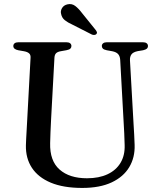

<svg xmlns="http://www.w3.org/2000/svg" viewBox="-20 -908 786 945"><path d="M589.2 -294.4 571.6 -613.1Q570.5 -631.5 561.5 -641.6Q552.5 -651.8 532.6 -655.8L505.2 -660.7Q491.1 -663.8 486.2 -668.9Q481.2 -674 481.2 -681.7Q481.2 -690 487.7 -695Q494.1 -700 505.6 -700H683.6Q695.6 -700 701.9 -695Q708.2 -690 708.2 -681.7Q708.2 -673.7 702.8 -668.6Q697.4 -663.6 684 -660.6L658.3 -656.4Q634.9 -651.6 626.8 -640Q618.6 -628.5 619.7 -610.6L637.6 -293.6Q639.2 -268.6 640.5 -244.6Q641.7 -220.6 642.6 -194.6Q644.7 -133.1 616.2 -85.4Q587.6 -37.6 529.6 -10.3Q471.5 17 384.6 17Q292.3 17 230.1 -8.9Q167.9 -34.9 136.9 -82.2Q106 -129.4 107.5 -193.2Q107.8 -206.5 108.9 -226.9Q110 -247.3 111.4 -271.7Q112.8 -296.2 114.1 -321.6L130.4 -623.9Q131.4 -638.1 123.2 -645.4Q115.1 -652.8 97.4 -655.9L69.8 -660.7Q45.6 -665.6 45.6 -681.4Q45.6 -690 52 -695Q58.5 -700 70.5 -700H306.9Q318.9 -700 325.2 -695Q331.5 -690 331.5 -681.4Q331.5 -673.7 326.2 -668.6Q320.9 -663.6 307.3 -660.9L279.3 -655.9Q263.5 -653.2 256.3 -646.2Q249 -639.2 248 -624.7L231.6 -323.4Q229.6 -286.9 228.5 -257.4Q227.4 -227.9 226.8 -203.2Q224.7 -116.3 273.3 -73.5Q321.8 -30.6 408.2 -30.6Q467.2 -30.6 509.2 -50.3Q551.1 -69.9 573.2 -106.6Q595.3 -143.3 593.5 -194.4Q592.6 -228.7 591.5 -251.7Q590.4 -274.7 589.2 -294.4ZM384.3 -843 450.8 -760.6Q454.7 -755.6 456.7 -750.4Q458.6 -745.1 454.5 -740.4Q450.7 -736.4 444.4 -736Q438.1 -735.6 432.4 -737.9L336.1 -786.9Q313.4 -797.1 299.1 -808.6Q284.7 -820.1 281 -838.4Q276.5 -853.3 285.1 -867.9Q293.6 -882.4 312 -886.6Q333.1 -891.5 350 -878.9Q366.8 -866.3 384.3 -843Z"/></svg>

Font: Fraunces
Style: Regular
Weight: 900
Version: Version 1.000;[b76b70a41]